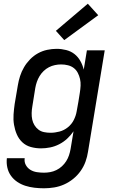

<svg xmlns="http://www.w3.org/2000/svg" viewBox="-20 -791 640 1034"><path d="M217 223Q191 223 165.5 220Q140 217 116.5 209.5Q93 202 73 188.5Q53 175 39 155.5Q25 136 19.5 111.5Q14 87 17 61H113Q110 81 119 97.5Q128 114 143.5 123.5Q159 133 178 136Q197 139 217 139Q233 139 250 136Q267 133 283.5 125Q300 117 313.5 104.5Q327 92 336.5 77Q346 62 351.5 45.5Q357 29 360 12L376 -84Q361 -62 341.5 -44Q322 -26 298.5 -14Q275 -2 250 3Q225 8 201 8Q172 8 145.5 0.5Q119 -7 100 -25Q81 -43 70.5 -67.5Q60 -92 55.5 -119Q51 -146 53 -174.5Q55 -203 59 -231L76 -331Q80 -356 88 -381Q96 -406 109.5 -429Q123 -452 142 -471.5Q161 -491 184.5 -504Q208 -517 234 -522.5Q260 -528 285 -528Q311 -528 336.5 -521.5Q362 -515 381 -500Q400 -485 412.5 -463Q425 -441 431 -416L448 -520H544L454 26Q450 53 440.5 79.5Q431 106 414 130Q397 154 374 172.5Q351 191 325 202.5Q299 214 271.5 218.5Q244 223 217 223ZM252 -76Q276 -76 300.5 -82.5Q325 -89 345.5 -105.5Q366 -122 377.5 -145Q389 -168 393 -192Q398 -217 402 -242Q406 -267 410 -292Q413 -311 414 -329.5Q415 -348 411 -365.5Q407 -383 399 -398.5Q391 -414 377.5 -424.5Q364 -435 346 -439.5Q328 -444 309 -444Q293 -444 276 -440.5Q259 -437 243.5 -429Q228 -421 215 -408.5Q202 -396 193 -381Q184 -366 178.5 -350Q173 -334 170 -317L154 -217Q151 -200 150.5 -182Q150 -164 153.5 -147.5Q157 -131 165.5 -117Q174 -103 187 -93Q200 -83 217 -79.5Q234 -76 252 -76ZM326 -575 281 -625 453 -771 509 -709Z"/></svg>

Font: Iosevka SS04 Medium Extended
Style: Italic
Weight: 500
Width: 7
Italic angle: -9°
Monospace: yes
Designer: Belleve Invis
Foundry: Belleve Invis
Version: Version 19.0.0; ttfautohint (v1.8.4)